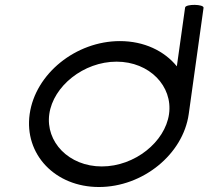

<svg xmlns="http://www.w3.org/2000/svg" viewBox="-20 -750 836 770"><path d="M796.3 -718.7C798.4 -733.7 724.4 -734.7 722.3 -719.7C718 -689.1 693.5 -514.6 689.2 -484C639 -546 557.6 -585.2 460.9 -585.2C284.1 -585.2 121.7 -454.1 99 -292.6C76.3 -131.1 201 0 376.8 0C552.7 0 714.2 -131.1 736.9 -292.6ZM177.7 -292.6C193.4 -404.1 315 -502.7 447.4 -502.7C579.7 -502.7 673.6 -404.1 657.9 -292.6C642.2 -181.1 520.7 -82.5 388.3 -82.5C255.9 -82.5 162.1 -181.1 177.7 -292.6Z"/></svg>

Font: Hi.
Style: Tall Oblique
Weight: 400
Designer: Mew Too, Robert Jablonski
Foundry: Cannot Into Space Fonts
Version: Version 1.996